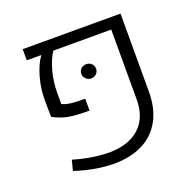

<svg xmlns="http://www.w3.org/2000/svg" viewBox="-106 -680 811 799"><g transform="rotate(-20 299.0 -281.0)"><path d="M73.7 0ZM96.7 -22 108.4 -67.9Q150.4 -55.2 191.4 -48.8Q232.4 -42.5 267.1 -42.5Q353 -43.5 400.4 -87.2Q447.8 -130.9 447.8 -210.9V-520.5H191.4Q171.4 -491.2 158.9 -444.6Q146.5 -397.9 146.5 -350.6V-300.3Q163.6 -292.5 185.1 -289.8Q206.5 -287.1 247.6 -287.1V-234.4Q187.5 -234.4 154.8 -240.5Q122.1 -246.6 88.4 -264.6L87.4 -339.8Q87.4 -390.1 101.3 -439.5Q115.2 -488.8 138.2 -520.5H73.7V-569.8H506.8V-225.1Q506.8 -149.4 477.5 -96.9Q448.2 -44.4 394.8 -18.1Q341.3 8.3 269 8.3Q230 8.3 185.5 0.5Q141.1 -7.3 96.7 -22ZM267.6 -389.2Q267.6 -402.8 276.9 -411.9Q286.1 -420.9 300.3 -420.9Q314 -420.9 323.5 -411.9Q333 -402.8 333 -389.2Q333 -376 323.5 -366.9Q314 -357.9 300.3 -357.9Q286.6 -357.9 277.1 -367.7Q267.6 -377.4 267.6 -389.2Z"/></g></svg>

Font: Heebo Light
Style: Regular
Weight: 300
Designer: Oded Ezer
Foundry: Meir Sadan
Version: Version 2.001; ttfautohint (v1.5.14-ce02) -l 8 -r 50 -G 200 